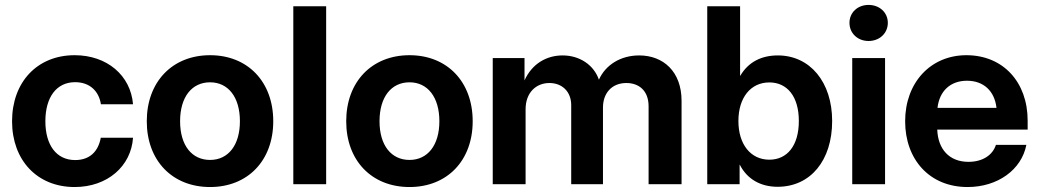

<svg xmlns="http://www.w3.org/2000/svg" viewBox="-20 -753 4249 785"><path d="M285.2 11.7C419.4 11.7 516.1 -73.7 523.9 -189.9H392.1C381.8 -134.3 347.7 -98.6 287.1 -98.6C210.4 -98.6 165.5 -160.2 165.5 -257.3C165.5 -355.5 210.9 -417 287.1 -417C347.2 -417 384.3 -380.4 392.6 -326.7H523.9C514.2 -444.3 418 -527.3 285.2 -527.3C131.8 -527.3 29.3 -417 29.3 -257.3C29.3 -98.1 131.8 11.7 285.2 11.7Z M838.9 11.7C993.2 11.7 1097.2 -96.7 1097.2 -257.3C1097.2 -418.5 993.2 -527.3 838.9 -527.3C684.6 -527.3 580.1 -418.5 580.1 -257.3C580.1 -96.2 684.6 11.7 838.9 11.7ZM838.9 -99.1C764.6 -99.1 716.3 -158.2 716.3 -257.3C716.3 -356.9 764.6 -416.5 838.9 -416.5C912.6 -416.5 960.9 -356.4 960.9 -257.3C960.9 -158.7 912.6 -99.1 838.9 -99.1Z M1313.5 -727.5H1179.2V0H1313.5Z M1654.3 11.7C1808.6 11.7 1912.6 -96.7 1912.6 -257.3C1912.6 -418.5 1808.6 -527.3 1654.3 -527.3C1500 -527.3 1395.5 -418.5 1395.5 -257.3C1395.5 -96.2 1500 11.7 1654.3 11.7ZM1654.3 -99.1C1580.1 -99.1 1531.7 -158.2 1531.7 -257.3C1531.7 -356.9 1580.1 -416.5 1654.3 -416.5C1728 -416.5 1776.4 -356.4 1776.4 -257.3C1776.4 -158.7 1728 -99.1 1654.3 -99.1Z M1994.6 0H2128.9V-306.2C2128.9 -375.5 2172.9 -413.6 2226.1 -413.6C2278.8 -413.6 2315.4 -377.9 2315.4 -323.2V0H2445.3V-313.5C2445.3 -372.6 2481.9 -413.6 2541 -413.6C2591.3 -413.6 2631.8 -383.3 2631.8 -318.4V0H2766.6V-340.8C2766.6 -460.4 2691.9 -526.4 2593.3 -526.4C2518.1 -526.4 2456.1 -488.3 2428.7 -427.2C2407.7 -487.8 2349.6 -526.4 2280.3 -526.4C2214.8 -526.4 2155.3 -492.7 2124.5 -424.3V-515.6H1994.6Z M3159.2 10.7C3293.9 10.7 3382.3 -97.2 3382.3 -258.3C3382.3 -417 3292 -526.4 3160.2 -526.4C3093.3 -526.4 3039.6 -499.5 3006.8 -443.4H3005.9V-727.5H2871.6V0H3003.9V-79.1H3004.9C3035.6 -19 3091.8 10.7 3159.2 10.7ZM3125.5 -100.1C3049.3 -100.1 2999 -162.6 2999 -258.3C2999 -354 3049.3 -416 3125.5 -416C3198.2 -416 3246.1 -358.9 3246.1 -258.3C3246.1 -157.2 3198.2 -100.1 3125.5 -100.1Z M3464.4 0H3598.6V-515.6H3464.4ZM3531.2 -585.4C3576.2 -585.4 3609.9 -617.2 3609.9 -659.7C3609.9 -701.7 3576.2 -732.9 3531.2 -732.9C3486.3 -732.9 3453.1 -701.7 3453.1 -659.7C3453.1 -617.2 3486.3 -585.4 3531.2 -585.4Z M3936 11.7C4059.1 11.7 4156.7 -59.1 4176.3 -160.6H4051.8C4038.6 -119.1 3998 -91.3 3939.5 -91.3C3860.8 -91.3 3814.9 -143.6 3812 -223.1H4181.6V-259.8C4181.6 -417.5 4081.1 -527.3 3931.2 -527.3C3784.2 -527.3 3680.7 -414.6 3680.7 -257.3C3680.7 -101.1 3780.3 11.7 3936 11.7ZM3813 -312C3820.8 -380.9 3865.7 -422.9 3933.6 -422.9C4001.5 -422.9 4046.4 -380.9 4054.2 -312Z"/></svg>

Font: Raveo Display Display SemiBold
Style: Regular
Weight: 600
Designer: Jakub Foglar, Rasmus Andersson (Inter)
Foundry: Jakubfoglar.com
Version: Version 1.100;Glyphs 3.2.3 (3260)